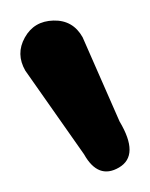

<svg xmlns="http://www.w3.org/2000/svg" viewBox="-20 -720 145 185"><path d="M59.6 -684.1 95.2 -603Q114.7 -570.3 94.7 -558.6Q74.7 -546.9 61 -571.3L4.4 -651.9Q-4.9 -668 3.9 -683.8Q12.7 -699.7 31.5 -700.2Q50.3 -700.7 59.6 -684.1Z"/></svg>

Font: Chilanka
Style: Regular
Weight: 400
Designer: Santhosh Thottingal <santhosh.thottingal@gmail.com>
Foundry: Swathanthra Malayalam Computing(SMC)
Version: Version 1.3; 20181103